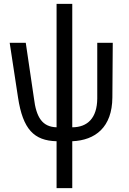

<svg xmlns="http://www.w3.org/2000/svg" viewBox="-20 -721 664 991"><path d="M272 8V250H353V8C472 3 559 -64 560 -218L562 -500H482V-212C481 -112 432 -64 353 -64V-701H272V-64C199 -66 167 -114 155 -215L113 -500H30L73 -218C98 -53 156 5 272 8Z"/></svg>

Font: Finlandica
Style: Regular
Weight: 400
Designer: Niklas Ekholm, Juho Hiilivirta, Jaakko Suomalainen
Foundry: Helsinki Type Studio
Version: Version 2.000;Glyphs 3.2 (3202)